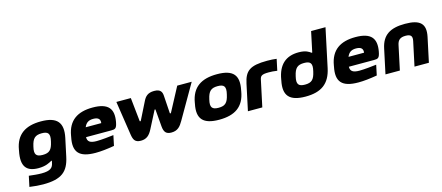

<svg xmlns="http://www.w3.org/2000/svg" viewBox="-57 -1368 5128 2230"><g transform="rotate(-15 2506.5 -252.5)"><path d="M81 -256 79 -244C41 -61 105 9 247 9C336 9 381 -19 410 -35H418L412 -7C401 45 374 77 265 77C218 77 165 71 114 65L87 192C156 201 199 205 251 205C472 205 555 135 591 -35L637 -250C675 -429 604 -509 412 -509C228 -509 111 -436 81 -256ZM253 -248 254 -252C274 -342 306 -373 386 -373C462 -373 488 -345 465 -252L464 -248C444 -159 415 -127 334 -127C258 -127 230 -155 253 -248Z M1254 -277C1281 -426 1226 -509 1034 -509C854 -509 738 -436 708 -256L706 -244C669 -68 735 9 934 9C998 9 1071 1 1159 -14L1185 -137C1139 -131 1036 -120 980 -120C905 -120 871 -140 872 -196H1174C1223 -196 1240 -201 1254 -277ZM898 -308C919 -359 952 -380 1007 -380C1072 -380 1091 -351 1085 -308Z M1617 -91 1722 -295C1725 -302 1733 -302 1734 -295L1751 -91C1757 -18 1784 9 1845 9C1922 9 1955 -34 1988 -91L2224 -500H2050L1898 -214C1896 -211 1893 -209 1890 -209C1886 -209 1884 -212 1884 -214L1870 -426C1867 -469 1854 -510 1774 -510C1696 -510 1665 -474 1641 -426L1536 -216C1534 -212 1530 -211 1528 -211C1525 -211 1522 -213 1522 -216L1492 -500H1318L1380 -91C1390 -30 1405 9 1478 9C1545 9 1583 -24 1617 -91Z M2196 -256 2194 -244C2157 -67 2229 9 2420 9C2608 9 2721 -64 2751 -244L2753 -256C2789 -429 2725 -509 2529 -509C2342 -509 2226 -436 2196 -256ZM2368 -248 2369 -252C2389 -342 2421 -373 2501 -373C2577 -373 2603 -345 2580 -252L2579 -248C2559 -158 2528 -127 2449 -127C2373 -127 2345 -155 2368 -248Z M3115 -374C3143 -374 3184 -372 3217 -366L3246 -502C3211 -507 3175 -509 3133 -509C2923 -509 2864 -459 2833 -314L2766 0H2939L3006 -314C3015 -357 3028 -374 3115 -374Z M3235 -256 3233 -244C3197 -71 3264 9 3459 9C3647 9 3752 -65 3790 -244L3889 -710H3716L3664 -465H3656C3633 -481 3600 -509 3510 -509C3359 -509 3264 -430 3235 -256ZM3407 -248 3408 -252C3428 -342 3460 -373 3540 -373C3616 -373 3642 -345 3619 -252L3618 -248C3598 -159 3569 -127 3488 -127C3412 -127 3384 -155 3407 -248Z M4414 -277C4441 -426 4386 -509 4194 -509C4014 -509 3898 -436 3868 -256L3866 -244C3829 -68 3895 9 4094 9C4158 9 4231 1 4319 -14L4345 -137C4299 -131 4196 -120 4140 -120C4065 -120 4031 -140 4032 -196H4334C4383 -196 4400 -201 4414 -277ZM4058 -308C4079 -359 4112 -380 4167 -380C4232 -380 4251 -351 4245 -308Z M4483 -295 4420 0H4593L4655 -291C4667 -348 4696 -373 4761 -373C4825 -373 4843 -348 4831 -291L4769 0H4942L5005 -295C5036 -444 4975 -509 4790 -509C4610 -509 4515 -448 4483 -295Z"/></g></svg>

Font: LT Wave Black
Style: Italic
Weight: 900
Designer: Daniel Lyons
Version: Version 2.5 (Glyphs App)